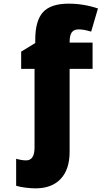

<svg xmlns="http://www.w3.org/2000/svg" viewBox="-20 -785 595 1045"><path d="M483.9 -410.2H358.9V41Q358.9 137.2 310.3 188.7Q261.7 240.2 172.9 240.2Q152.3 240.2 120.8 236.6Q89.4 232.9 67.9 226.1V79.1Q98.1 87.9 122.1 87.9Q168 87.9 168 18.1V-410.2H95.2V-503.9L171.9 -550.8V-568.8Q171.9 -672.9 214.4 -719Q256.8 -765.1 354 -765.1Q435.1 -765.1 513.2 -738.8L476.1 -612.8Q437 -625 408.2 -625Q382.3 -625 370.6 -608.9Q358.9 -592.8 358.9 -555.2V-553.2H483.9Z"/></svg>

Font: Open Sans ExtBd
Style: Bold
Weight: 800
Foundry: Ascender Corporation
Version: Version 1.10